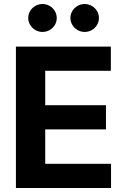

<svg xmlns="http://www.w3.org/2000/svg" viewBox="-20 -940 629 960"><path d="M59.6 -707H534.2V-585.9H206.1V-414.1H509.8V-293H206.1V-121.1H535.2V0H59.6ZM121.1 -849.6Q121.1 -868.7 130.6 -884.8Q140.1 -900.9 156.7 -910.4Q173.3 -919.9 192.4 -919.9Q211.9 -919.9 228.3 -910.4Q244.6 -900.9 254.2 -884.8Q263.7 -868.7 263.7 -849.6Q263.7 -831.1 254.2 -815.2Q244.6 -799.3 228.3 -789.8Q211.9 -780.3 192.4 -780.3Q173.3 -780.3 157 -789.8Q140.6 -799.3 130.9 -815.4Q121.1 -831.5 121.1 -849.6ZM332 -849.6Q332 -868.7 341.6 -884.8Q351.1 -900.9 367.7 -910.4Q384.3 -919.9 403.3 -919.9Q422.9 -919.9 439.2 -910.4Q455.6 -900.9 465.1 -884.8Q474.6 -868.7 474.6 -849.6Q474.6 -831.1 465.1 -815.2Q455.6 -799.3 439.2 -789.8Q422.9 -780.3 403.3 -780.3Q384.3 -780.3 367.9 -789.8Q351.6 -799.3 341.8 -815.4Q332 -831.5 332 -849.6Z"/></svg>

Font: Pretendard GOV
Style: Bold
Weight: 700
Designer: Base glyphs from Inter by Rasmus Andersson; Hangeul glyphs from Noto Sans CJK(Source Han Sans) by Jang Soo-young and Kan
Foundry: Kil Hyung-jin
Version: Version 1.309